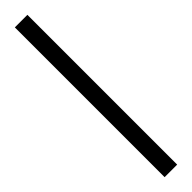

<svg xmlns="http://www.w3.org/2000/svg" viewBox="15 -961 368 368"><g transform="rotate(45 199.0 -777.0)"><path d="M402 -760H-4V-794H402Z"/></g></svg>

Font: Noto Sans Lao Looped ExtraCondensed ExtraLight
Style: Regular
Weight: 200
Width: 2
Designer: Mark Frömberg, Ben Mitchell
Foundry: The Fontpad Ltd
Version: Version 1.002; ttfautohint (v1.8.4.7-5d5b)